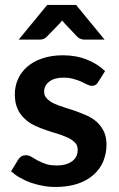

<svg xmlns="http://www.w3.org/2000/svg" viewBox="-20 -743 479 771"><path d="M401.9 -457.5 374 -413.1Q369.1 -405.3 363.3 -401.9Q358.4 -398.4 349.6 -398.4Q339.8 -398.4 330.6 -403.3Q327.1 -404.8 319.1 -408.7Q311 -412.6 306.6 -415Q294.9 -420.4 275.9 -425.8Q257.3 -431.2 234.9 -431.2Q198.2 -431.2 178.2 -415.5Q157.2 -399.4 157.2 -375Q157.2 -358.4 168 -347.7Q180.2 -335 196.3 -327.6Q217.3 -317.9 236.3 -312.5Q251.5 -308.1 282.7 -297.4Q295.4 -293 328.1 -279.3Q351.1 -269 368.7 -253.4Q385.7 -237.8 397 -215.3Q407.7 -192.4 407.7 -162.6Q407.7 -127.4 394.5 -94.7Q381.3 -63.5 355 -40.5Q328.6 -17.1 291 -4.9Q252 7.8 202.6 7.8Q174.8 7.8 150.9 2.9Q127.9 -1 102.5 -9.8Q84.5 -16.1 59.6 -29.8Q42.5 -39.1 24.4 -55.2L53.2 -102.1Q59.1 -110.8 65.9 -115.2Q73.2 -119.6 85 -119.6Q96.2 -119.6 106.9 -112.8Q111.8 -109.4 130.4 -99.1Q144.5 -91.3 162.6 -85Q180.2 -78.6 208.5 -78.6Q229.5 -78.6 246.6 -84Q260.7 -88.4 272.5 -97.7Q282.2 -106 287.6 -117.7Q292 -128.4 292 -140.6Q292 -159.2 281.7 -169.9Q269 -182.6 252.9 -189.9Q227.1 -201.2 212.4 -205.6Q191.4 -211.4 166 -220.2Q140.1 -229 119.6 -238.8Q97.7 -248.5 79.1 -266.1Q60.1 -283.7 50.3 -306.6Q39.6 -330.1 39.6 -364.3Q39.6 -396.5 51.8 -424.3Q64 -452.6 88.9 -474.6Q113.3 -496.1 149.4 -508.3Q186 -521 232.9 -521Q286.1 -521 329.6 -503.4Q373 -485.8 401.9 -457.5ZM285.6 -723.1 399.9 -584H317.4Q310.5 -584 303.7 -586.9Q296.9 -588.9 289.1 -596.7L240.2 -648.4Q234.4 -654.3 229.5 -660.6Q222.7 -651.9 219.2 -648.4L168.9 -596.7Q163.1 -589.8 155.3 -586.9Q147.9 -584 140.6 -584H55.2L169.4 -723.1Z"/></svg>

Font: Lato-SemiBold
Style: Bold
Weight: 500
Designer: Lukasz Dziedzic with Adam Twardoch and Botio Nikoltchev
Foundry: tyPoland Lukasz Dziedzic
Version: ""